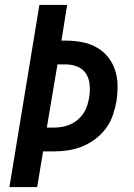

<svg xmlns="http://www.w3.org/2000/svg" viewBox="-20 -755 540 775"><path d="M18 0 139 -735H251L228 -591H246Q279 -591 310.5 -585Q342 -579 368.5 -564.5Q395 -550 414.5 -526.5Q434 -503 444 -473.5Q454 -444 454.5 -411.5Q455 -379 450 -346Q445 -318 435.5 -290Q426 -262 408 -237.5Q390 -213 365 -194Q340 -175 312.5 -164Q285 -153 256.5 -148.5Q228 -144 199 -144H154L130 0ZM169 -240H198Q215 -240 231.5 -243Q248 -246 264 -253Q280 -260 294 -272Q308 -284 317.5 -298.5Q327 -313 332 -329Q337 -345 340 -362Q344 -387 342 -412Q340 -437 328 -456.5Q316 -476 293.5 -485.5Q271 -495 246 -495H212Z"/></svg>

Font: Iosevka Custom
Style: Bold Italic
Weight: 700
Italic angle: -9°
Designer: Belleve Invis
Foundry: Belleve Invis
Version: Version 30.3.1; ttfautohint (v1.8.3)